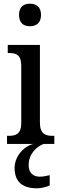

<svg xmlns="http://www.w3.org/2000/svg" viewBox="-20 -779 326 1039"><path d="M142 -637C175 -637 202 -654 202 -698C202 -743 175 -759 142 -759C108 -759 83 -743 83 -698C83 -654 108 -637 142 -637ZM18 0H160C107 14 59 68 59 130C59 206 103 240 180 240C198 240 231 234 249 224V169C229 174 210 177 195 177C161 177 135 158 135 115C135 52 180 13 216 0H274V-44H263C225 -44 196 -55 196 -116V-536H22V-492H31C68 -492 95 -481 95 -424V-113C95 -54 66 -44 28 -44H18Z"/></svg>

Font: Noto Serif Thai Condensed Medium
Style: Regular
Weight: 500
Width: 3
Designer: Monotype Design Team
Foundry: Monotype Imaging Inc.
Version: Version 2.002